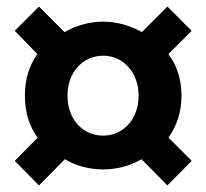

<svg xmlns="http://www.w3.org/2000/svg" viewBox="-20 -666 630 586"><path d="M99 -100 178 -180C213 -159 253 -149 295 -149C335 -149 376 -159 412 -180L491 -100L565 -175L494 -246C519 -281 534 -323 534 -374C534 -424 520 -466 494 -501L565 -572L491 -646L413 -568C378 -588 336 -600 295 -600C253 -600 212 -588 177 -568L99 -646L25 -572L94 -501C69 -466 56 -424 56 -374C56 -323 69 -281 95 -246L25 -175ZM295 -252C234 -252 186 -300 186 -374C186 -447 234 -496 295 -496C354 -496 403 -447 403 -374C403 -300 354 -252 295 -252Z"/></svg>

Font: Source Han Sans KR
Style: Bold
Weight: 700
Designer: Ryoko NISHIZUKA 西塚涼子 (kana, bopomofo & ideographs); Paul D. Hunt (Latin, Greek & Cyrillic); Sandoll Communications 산돌커뮤니
Foundry: Adobe
Version: Version 2.004;hotconv 1.0.118;makeotfexe 2.5.65603